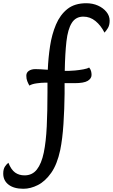

<svg xmlns="http://www.w3.org/2000/svg" viewBox="-144 -906 699 1189"><path d="M1 263Q-58 263 -91 237.5Q-124 212 -124 169Q-124 141 -113 125Q-102 109 -92 102Q-75 145 -50.5 162.5Q-26 180 8 180Q56 180 84.5 143.5Q113 107 127 39.5Q141 -28 145.5 -123Q150 -218 150 -335V-394H132Q113 -394 83.5 -390Q54 -386 38 -376Q31 -388 25 -403Q19 -418 19 -437Q19 -457 35 -467.5Q51 -478 75 -478Q86 -478 106.5 -477Q127 -476 152 -474Q155 -548 166 -620.5Q177 -693 202.5 -753.5Q228 -814 273 -850Q318 -886 390 -886Q430 -886 462.5 -871.5Q495 -857 515 -832.5Q535 -808 535 -778Q535 -750 524 -732Q513 -714 503 -704Q481 -748 447.5 -775.5Q414 -803 372 -803Q325 -803 300.5 -764Q276 -725 267.5 -650Q259 -575 257 -467H280Q295 -467 321 -469.5Q347 -472 372 -476.5Q397 -481 408 -488Q417 -477 420 -465.5Q423 -454 423 -442Q423 -420 399.5 -405.5Q376 -391 317 -391H256V-325Q255 -231 249 -138.5Q243 -46 229 23Q210 112 173 164.5Q136 217 90.5 240Q45 263 1 263Z"/></svg>

Font: Paprika
Style: Regular
Weight: 400
Designer: Eduardo Rodriguez Tunni
Foundry: Eduardo Rodriguez Tunni
Version: Version 1.010; ttfautohint (v1.8.3)